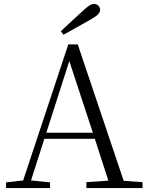

<svg xmlns="http://www.w3.org/2000/svg" viewBox="-20 -958 752 978"><path d="M290 -799 303 -781C348 -806 394 -831 437 -856C477 -878 490 -892 490 -908C490 -924 476 -938 459 -938C444 -938 429 -928 399 -900C364 -869 328 -834 290 -799ZM333 -647 453 -282H216ZM420 0H706V-30L610 -37L376 -732H328L98 -39L11 -29V0H235V-29L138 -39L206 -251H463L532 -38L420 -30Z"/></svg>

Font: Noto Serif CJK SC Light
Style: Regular
Weight: 300
Designer: Ryoko NISHIZUKA 西塚涼子 (kana & ideographs); Frank Grießhammer (Latin, Greek & Cyrillic); Wenlong ZHANG 张文龙 (bopomofo); San
Foundry: Adobe
Version: Version 2.001;hotconv 1.1.0;makeotfexe 2.6.0